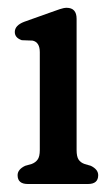

<svg xmlns="http://www.w3.org/2000/svg" viewBox="-20 -460 277 480"><path d="M171.5 -413V-85Q171.5 -68.5 176.5 -61Q181.5 -53.5 191.5 -50L207 -45.5Q225.5 -36.5 225.5 -22Q225.5 0 200 0H49.5Q24 0 24 -22Q24 -36.5 43 -45.5L59 -50Q68.5 -53.5 74 -61Q79.5 -68.5 79.5 -85V-329.5Q79.5 -354.5 61.5 -358.5L34.5 -359.5Q17 -365.5 17 -380Q17 -396.5 40.5 -405.5L105 -428.5Q119 -433.5 129.2 -437Q139.5 -440.5 146.5 -440.5Q171.5 -440.5 171.5 -413Z"/></svg>

Font: Fraunces 144pt SuperSoft
Style: Regular
Weight: 400
Version: Version 1.000;[b76b70a41]